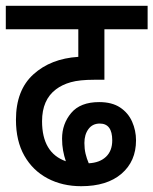

<svg xmlns="http://www.w3.org/2000/svg" viewBox="-20 -642 529 662"><path d="M260 0Q195 0 144 -27Q93 -54 64 -105Q35 -156 35 -229Q35 -331 95 -385.5Q155 -440 250 -446V-541H0V-622H489V-541H340V-367H305Q254 -367 224 -358.5Q194 -350 173 -334Q125 -298 125 -224Q125 -115 207 -86Q201 -104 197.5 -123Q194 -142 194 -164Q194 -215 225.5 -252.5Q257 -290 322 -290Q366 -290 394 -271.5Q422 -253 435.5 -222.5Q449 -192 449 -158Q449 -86 399 -43Q349 0 260 0ZM271 -149Q271 -129 275 -112Q279 -95 286 -79Q324 -81 345.5 -101.5Q367 -122 367 -158Q367 -216 324 -216Q299 -216 285 -197Q271 -178 271 -149Z"/></svg>

Font: Noto Sans Devanagari UI Condensed Medium
Style: Regular
Weight: 500
Width: 3
Designer: Jelle Bosma - Monotype Design Team
Foundry: Monotype Imaging Inc.
Version: Version 2.003